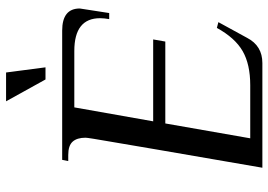

<svg xmlns="http://www.w3.org/2000/svg" viewBox="-146 -739 885 633"><g transform="rotate(-90 296.5 -422.5)"><path d="M120 -348Q130 -409 144.5 -492Q159 -575 159 -583Q159 -611 146 -625.5Q133 -640 102 -640H82L86 -660H512Q585 -660 585 -602Q585 -600 581 -576L570 -505H550Q553 -522 553 -535Q553 -620 445 -620H259L213 -360H483L476 -320H206L157 -40H332Q401 -40 444.5 -65Q488 -90 521 -150L540 -145L488 -50Q462 0 405 0H60ZM351 -715 279 -845H374L391 -715Z"/></g></svg>

Font: Philosopher
Style: Italic
Weight: 400
Italic angle: -10°
Designer: Jovanny Lemonad
Foundry: Jovanny Lemonad
Version: Version 2.000